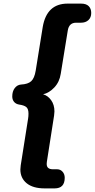

<svg xmlns="http://www.w3.org/2000/svg" viewBox="-20 -865 526 1065"><path d="M93 75Q93 68 95 52L136 -208Q138 -219 138 -235Q138 -261 126 -271Q114 -281 86 -285Q68 -288 58 -300Q48 -312 48 -330Q48 -358 61.5 -376Q75 -394 96 -396Q135 -398 153 -414.5Q171 -431 178 -473L217 -715Q239 -845 355 -845H429Q458 -845 472 -831Q486 -817 486 -793Q486 -768 470.5 -753.5Q455 -739 429 -739H402Q363 -739 356 -696L317 -456Q310 -410 281 -379.5Q252 -349 219 -342Q245 -335 263.5 -309.5Q282 -284 282 -247Q282 -240 280 -224L240 32Q240 38 239 44Q239 60 248 67Q257 74 274 74H297Q315 74 327 87.5Q339 101 339 121Q339 180 283 180H228Q163 180 128 151.5Q93 123 93 75Z"/></svg>

Font: SN Pro Bold
Style: Bold Italic
Weight: 700
Italic angle: -9°
Designer: Tobias Whetton
Foundry: Supernotes
Version: Version 1.003